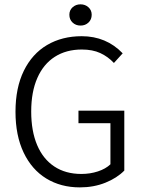

<svg xmlns="http://www.w3.org/2000/svg" viewBox="-20 -832 646 865"><path d="M532.7 -591.8 493.2 -548.3Q466.3 -577.1 431.6 -593Q397 -608.9 348.6 -608.9Q278.3 -608.9 227.1 -576.2Q175.8 -543.5 148.2 -480.7Q120.6 -418 120.6 -329.6Q120.6 -241.7 147.2 -178.7Q173.8 -115.7 224.6 -82Q275.4 -48.3 346.7 -48.3Q386.2 -48.3 421.1 -59.8Q456.1 -71.3 477.5 -91.8V-276.9H333.5V-333.5H540V-63.5Q506.8 -29.8 454.6 -8.8Q402.3 12.2 339.8 12.2Q253.9 12.2 188.5 -27.8Q123 -67.9 86.4 -144.8Q49.8 -221.7 49.8 -328.6Q49.8 -436.5 87.4 -513.2Q125 -589.8 192.4 -629.4Q259.8 -668.9 348.1 -668.9Q458.5 -668.9 532.7 -591.8ZM342.8 -812.5Q363.8 -812.5 378.4 -799.3Q393.1 -786.1 393.1 -765.6Q393.1 -744.1 378.7 -730.5Q364.3 -716.8 342.8 -716.8Q321.3 -716.8 306.9 -730.5Q292.5 -744.1 292.5 -765.6Q292.5 -786.1 307.1 -799.3Q321.8 -812.5 342.8 -812.5Z"/></svg>

Font: Varta
Style: Light
Weight: 300
Designer: Joana Correia, Viktoriya Grabowska, Eben Sorkin
Foundry: Sorkin Type
Version: Version 1.002; ttfautohint (v1.3) -l 8 -r 24 -G 200 -x 12 -H